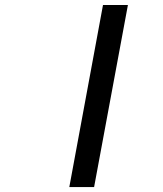

<svg xmlns="http://www.w3.org/2000/svg" viewBox="-20 -759 663 779"><path d="M261.2 0 397.9 -738.8H499L361.8 0Z"/></svg>

Font: Involve SemiBold Oblique
Style: Italic
Weight: 600
Italic angle: -10.5°
Designer: Stefan Peev
Foundry: Context Ltd.
Version: Version 1.001